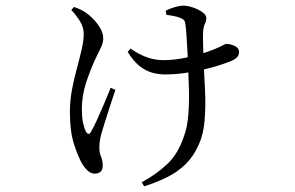

<svg xmlns="http://www.w3.org/2000/svg" viewBox="-20 -578 1040 676"><path d="M231.1 -542.9 240.6 -553.6Q256 -548.2 266.1 -543Q276.2 -537.8 286.1 -530.8Q295.5 -524.1 309.3 -510.1Q323 -496 333.3 -478.3Q343.5 -460.5 343.5 -441.8Q343.5 -428.4 336.1 -412.2Q328.7 -396 319.3 -377.7Q300.9 -339.9 284.5 -291.2Q268.2 -242.6 268.2 -194.5Q268.2 -166.6 272 -147.3Q275.9 -128 282.3 -115.2Q287.1 -106.6 291.9 -106.5Q296.7 -106.4 300.9 -115Q308.4 -127.3 320.8 -154.3Q333.2 -181.3 346.5 -212.7Q359.9 -244.1 369.5 -269.1L386.3 -261.5Q377.9 -236.3 368 -206.3Q358.2 -176.3 349.9 -150.1Q341.5 -123.9 337.5 -109.2Q333.9 -96.4 331.9 -84Q329.8 -71.6 329.8 -58Q329.8 -40.5 335.7 -26.8Q341.6 -13.1 341.6 6.7Q341.6 19.8 333.9 26.6Q326.3 33.3 313.8 33.3Q300.9 33.3 290.2 24.1Q279.5 14.9 270.4 0.7Q255.6 -24.5 240.9 -69.4Q226.1 -114.3 226.1 -185.6Q226.1 -223.1 233.3 -261.6Q240.5 -300.1 250.5 -336.5Q260.4 -373 267.6 -404.2Q274.8 -435.3 274.8 -458.5Q274.8 -481 262.7 -501.5Q250.6 -522 231.1 -542.9ZM429.6 -395.1 439.3 -407Q470.5 -385.7 498 -376Q525.5 -366.3 555.7 -366.3Q584.5 -366.3 617.6 -371.8Q650.6 -377.3 681.8 -386.5Q713 -395.6 735 -404.8Q755.9 -413.6 764.4 -418.5Q772.9 -423.3 776.5 -423.3Q791.5 -423.3 806.6 -416.1Q821.7 -408.9 821.7 -395.2Q821.7 -385.2 815.9 -378Q810.2 -370.8 796.5 -364.5Q780.7 -357.5 754.9 -349.1Q729.2 -340.7 697 -333.2Q664.7 -325.7 629.8 -320.8Q594.9 -315.9 559.8 -315.9Q537.4 -315.9 514.3 -322.6Q491.3 -329.2 470 -346.6Q448.7 -364 429.6 -395.1ZM565.4 -526.2 563.4 -540.3Q577.5 -547.8 595.3 -553Q613.1 -558.1 624.9 -558.1Q640.6 -558.1 659.8 -551.5Q679 -544.9 692.8 -535.1Q706.5 -525.4 706.5 -513.9Q706.5 -504.7 700.9 -493.1Q695.4 -481.5 694.9 -461.5Q694.3 -442.1 695.3 -411.1Q696.3 -380.2 697.3 -351.2Q699.3 -311.3 701.9 -259.2Q704.5 -207 700.6 -156.4Q696.8 -105.7 679.7 -68.8Q661.9 -27.8 633.7 -0.2Q605.5 27.4 568.3 45.8Q531.1 64.3 487.3 78.1L479.3 63.5Q532.5 34.6 569.7 -1.1Q606.9 -36.8 626.8 -95.7Q639.5 -129.4 642.9 -172.5Q646.3 -215.5 645.3 -259.9Q644.3 -304.2 642.5 -341.8Q641.7 -365.6 640.1 -394.2Q638.5 -422.8 636.9 -448.9Q635.3 -475 633.3 -488.4Q632.3 -501.6 628.4 -506.4Q624.5 -511.1 616.1 -514.3Q606.3 -519 592.5 -521.4Q578.7 -523.9 565.4 -526.2Z"/></svg>

Font: Early Summer Mincho VF
Style: Regular
Weight: 250
Designer: GuiWonder
Version: Version 1.002